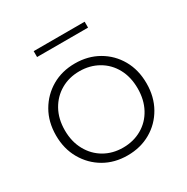

<svg xmlns="http://www.w3.org/2000/svg" viewBox="-157 -818 935 959"><g transform="rotate(-30 310.0 -339.0)"><path d="M310 4Q235 4 176.5 -30Q118 -64 83.5 -124Q49 -184 49 -261Q49 -339 83.5 -398.5Q118 -458 176.5 -492Q235 -526 310 -526Q385 -526 444 -492Q503 -458 537 -398.5Q571 -339 571 -261Q571 -184 537 -124Q503 -64 444 -30Q385 4 310 4ZM310 -41Q370 -41 418 -68.5Q466 -96 493 -146Q520 -196 520 -261Q520 -327 493 -376.5Q466 -426 418 -453.5Q370 -481 310 -481Q250 -481 202.5 -453.5Q155 -426 127.5 -376.5Q100 -327 100 -261Q100 -196 127.5 -146Q155 -96 202.5 -68.5Q250 -41 310 -41ZM163 -648V-682H457V-648Z"/></g></svg>

Font: Montserrat Z Light
Style: Regular
Weight: 300
Designer: Julieta Ulanovsky
Foundry: Julieta Ulanovsky
Version: Version 8.000